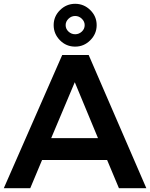

<svg xmlns="http://www.w3.org/2000/svg" viewBox="-21 -989 789 1009"><path d="M604 0 542 -148H200L138 0H-1L306 -700H445L748 0ZM248 -263H494L372 -557ZM487 -857Q487 -811 453.5 -777.5Q420 -744 374 -744Q327 -744 294 -777.5Q261 -811 261 -857Q261 -903 294.5 -936Q328 -969 374 -969Q420 -969 453.5 -936Q487 -903 487 -857ZM324 -857Q324 -837 339 -823Q354 -809 374 -809Q394 -809 409 -823Q424 -837 424 -857Q424 -876 409 -890.5Q394 -905 374 -905Q354 -905 339 -890.5Q324 -876 324 -857Z"/></svg>

Font: Gontserrat Medium
Style: Regular
Weight: 500
Designer: Julieta Ulanovsky
Foundry: Julieta Ulanovsky
Version: Version 6.001